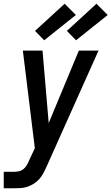

<svg xmlns="http://www.w3.org/2000/svg" viewBox="-44 -790 595 1025"><path d="M-24 215V127H32Q45 127 58.5 124Q72 121 82.5 111.5Q93 102 100 90Q107 78 112 65L142 1L78 -520H183L216 -133L377 -520H482L204 101Q196 118 187.5 134.5Q179 151 166 165.5Q153 180 136.5 190.5Q120 201 102.5 207Q85 213 67 214Q49 215 32 215ZM362 -575 313 -625 471 -770 531 -710ZM192 -575 143 -625 301 -770 361 -710Z"/></svg>

Font: Iosevka SS18 Semibold
Style: Italic
Weight: 600
Italic angle: -9°
Monospace: yes
Designer: Belleve Invis
Foundry: Belleve Invis
Version: Version 25.1.1; ttfautohint (v1.8.4)